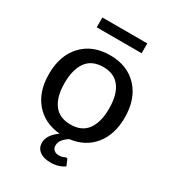

<svg xmlns="http://www.w3.org/2000/svg" viewBox="-201 -790 971 1074"><g transform="rotate(30 284.5 -253.0)"><path d="M294 171Q248.5 171 223 151.2Q197.5 131.5 197.5 98.5Q197.5 72 214 48.2Q230.5 24.5 258 6Q156 -4 97.8 -73Q39.5 -142 39.5 -254.5Q39.5 -374.5 106 -445.2Q172.5 -516 285 -516Q397 -516 463 -445.2Q529 -374.5 529 -254.5Q529 -144.5 473.2 -75.8Q417.5 -7 320 5Q301 16.5 286 34Q271 51.5 271 74.5Q271 92 282.8 102.5Q294.5 113 314 113Q328.5 113 336.8 110.2Q345 107.5 349.8 105Q354.5 102.5 357.5 102.5Q365 102.5 367.5 109L382.5 145Q346 171 294 171ZM285 -69Q357 -69 392.5 -117.5Q428 -166 428 -254Q428 -342 392.5 -391Q357 -440 285 -440Q211.5 -440 176 -391Q140.5 -342 140.5 -254Q140.5 -166 176.2 -117.5Q212 -69 285 -69ZM430.5 -613.5H140.5V-677H430.5Z"/></g></svg>

Font: Verano Sans Medium
Style: Regular
Weight: 500
Designer: Lukasz Dziedzic with Adam Twardoch and Botio Nikoltchev
Foundry: tyPoland Lukasz Dziedzic
Version: Version 3.001;December 28, 2019;FontCreator 12.0.0.2547 64-b